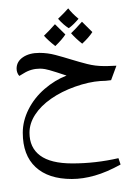

<svg xmlns="http://www.w3.org/2000/svg" viewBox="-20 -661 676 1017"><path d="M192.4 -297.4Q145 -297.4 106 -272.9L82.5 -258.8Q76.7 -264.2 72.3 -274.7Q67.9 -285.2 67.9 -297.4Q67.9 -335 101.6 -357.9Q135.3 -380.9 189 -380.9Q231.9 -380.9 273.4 -369.9Q314.9 -358.9 356.9 -345.9Q398.9 -333 441.9 -322Q484.9 -311 531.2 -311H546.9L596.7 -313L568.4 -236.3Q538.6 -231.9 512.2 -231.9Q449.7 -227.5 377.7 -201.9Q305.7 -176.3 251 -138.2Q196.3 -100.1 166.3 -53.7Q136.2 -7.3 136.2 42Q136.2 121.1 192.4 162.8Q248.5 204.6 362.8 204.6Q486.3 204.6 607.4 176.8L618.7 210.4Q545.4 251 482.2 269Q418.9 287.1 360.4 287.1Q236.3 287.1 168.5 224.1Q100.6 161.1 100.6 42Q100.6 -20.5 131.3 -81.8Q162.1 -143.1 216.3 -189.9Q270.5 -236.8 332.5 -260.7Q326.2 -263.2 280.3 -277.8Q234.4 -292.5 218.8 -294.9Q203.1 -297.4 192.4 -297.4ZM341.8 -429.7ZM62.5 262.2ZM371.6 2.9ZM345.7 335.9ZM396 -561.5Q367.2 -527.8 344.2 -511.7Q316.4 -528.8 287.6 -561.5Q317.9 -590.3 341.3 -616.7Q359.9 -591.8 396 -561.5ZM326.2 -478.5Q308.6 -451.2 272.9 -417Q233.9 -447.8 212.9 -471.7Q236.8 -494.1 271 -532.7Q281.7 -521.5 326.2 -478.5ZM469.2 -491.2Q450.2 -461.9 415.5 -429.7Q380.9 -457 356.4 -484.9Q374.5 -501.5 414.1 -545.9ZM341.8 -429.7ZM341.3 -641.1Z"/></svg>

Font: Noto Naskh Arabic
Style: Regular
Weight: 400
Designer: Monotype Design team
Foundry: Monotype Imaging Inc.
Version: Version 1.01